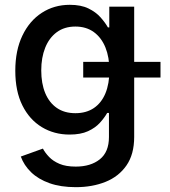

<svg xmlns="http://www.w3.org/2000/svg" viewBox="-20 -567 710 802"><path d="M296.9 214.8Q233.4 214.8 186.8 198.2Q140.1 181.6 110.1 152.6Q80.1 123.5 66.9 86.9L159.2 53.7Q168.5 71.3 185.1 88.6Q201.7 106 228.5 117.4Q255.4 128.9 296.4 128.9Q358.9 128.9 397 98.4Q435.1 67.9 435.1 5.4V-95.2H427.7Q416 -74.7 397.2 -54Q378.4 -33.2 347.7 -19Q316.9 -4.9 270.5 -4.9Q206.1 -4.9 154.5 -36.1Q103 -67.4 73.5 -126.7Q43.9 -186 43.9 -271.5Q43.9 -356.4 73.5 -418.2Q103 -480 154.5 -513.4Q206.1 -546.9 271.5 -546.9Q318.4 -546.9 349.4 -531.7Q380.4 -516.6 399.9 -494.6Q419.4 -472.7 430.7 -452.6H436.5V-539.1H540.5V4.9Q540.5 77.6 508.3 124Q476.1 170.4 420.9 192.6Q365.7 214.8 296.9 214.8ZM294.9 -94.2Q340.3 -94.2 372.1 -115.7Q403.8 -137.2 420.4 -177.2Q437 -217.3 437 -272.9Q437 -327.6 420.4 -368.7Q403.8 -409.7 372.1 -432.9Q340.3 -456.1 294.9 -456.1Q249 -456.1 217 -432.4Q185.1 -408.7 168.7 -367.4Q152.3 -326.2 152.3 -272.9Q152.3 -218.3 168.9 -178.2Q185.5 -138.2 217.3 -116.2Q249 -94.2 294.9 -94.2ZM327.6 -243.2V-308.6H650.4V-243.2Z"/></svg>

Font: Inter 18pt Medium
Style: Regular
Weight: 500
Designer: Rasmus Andersson
Foundry: rsms
Version: Version 4.001;git-66647c0bb